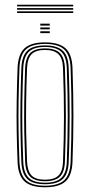

<svg xmlns="http://www.w3.org/2000/svg" viewBox="-20 -785 380 811"><path d="M170.2 6Q110.5 6 83.5 -18.9Q56.5 -43.8 54.2 -101Q51.5 -169.5 50.5 -232Q49.5 -294.5 50.5 -359Q51.5 -423.5 54.2 -498Q56.5 -556 83.6 -581Q110.8 -606 170.2 -606Q228.5 -606 256.2 -581.6Q284 -557.2 286.2 -498Q290.2 -387.2 290.1 -293.5Q290 -199.8 286.2 -101Q284 -43.8 257 -18.9Q230 6 170.2 6ZM170.2 -0.5Q226 -0.5 251.1 -23.9Q276.2 -47.2 278.2 -101.2Q282 -200 282.1 -293.6Q282.2 -387.2 278.2 -497.8Q276.2 -552.2 251.1 -575.9Q226 -599.5 170.2 -599.5Q114.5 -599.5 89.4 -575.9Q64.2 -552.2 62.2 -497.8Q59.5 -424 58.5 -359.5Q57.5 -295 58.5 -232.4Q59.5 -169.8 62.2 -101.2Q64.2 -47.8 89.2 -24.1Q114.2 -0.5 170.2 -0.5ZM170.2 -6.8Q118 -6.8 95.1 -29.1Q72.2 -51.5 70.2 -101.5Q67.5 -170.2 66.5 -232.4Q65.5 -294.5 66.5 -358.8Q67.5 -423 70.2 -497.5Q72.2 -548.2 95.2 -570.8Q118.2 -593.2 170.2 -593.2Q219.8 -593.2 244.1 -571.9Q268.5 -550.5 270.2 -497.2Q273 -421 273.8 -353.5Q274.5 -286 273.6 -223.9Q272.8 -161.8 270.2 -101.8Q268.5 -50.8 245.1 -28.8Q221.8 -6.8 170.2 -6.8ZM170.2 -13.2Q217.8 -13.2 239.1 -33.9Q260.5 -54.5 262.2 -102Q266 -201.5 266.1 -294.1Q266.2 -386.8 262.2 -497Q260.5 -546.2 238.5 -566.5Q216.5 -586.8 170.2 -586.8Q123 -586.8 101.6 -566Q80.2 -545.2 78.2 -497.2Q75.5 -423.2 74.5 -358.9Q73.5 -294.5 74.5 -232.1Q75.5 -169.8 78.2 -102Q80.2 -54.5 101.5 -33.9Q122.8 -13.2 170.2 -13.2ZM170.2 -19.5Q127 -19.5 107.5 -38.8Q88 -58 86.2 -102.2Q83.8 -164 82.6 -224.5Q81.5 -285 82.4 -351.5Q83.2 -418 86.2 -497.2Q88 -541.8 107.6 -561.1Q127.2 -580.5 170.2 -580.5Q213.5 -580.5 233 -561Q252.5 -541.5 254.2 -496.8Q258.2 -386.2 258.2 -294.2Q258.2 -202.2 254.2 -102.2Q252.5 -58 233 -38.8Q213.5 -19.5 170.2 -19.5ZM170.2 -26Q209 -26 226.9 -43.6Q244.8 -61.2 246.2 -102.5Q250 -197.5 250.2 -289.6Q250.5 -381.8 246.2 -496.5Q244.8 -539.8 226.1 -556.9Q207.5 -574 170.2 -574Q131 -574 113.5 -556Q96 -538 94.2 -497Q91.2 -417 90.4 -350.6Q89.5 -284.2 90.6 -224.2Q91.8 -164.2 94.2 -102.5Q96 -62.8 112.9 -44.4Q129.8 -26 170.2 -26ZM150.2 -677V-685H190.2V-677ZM150.2 -645V-653H190.2V-645ZM150.2 -661V-669H190.2V-661ZM52.2 -758V-765H289.2V-758ZM52.2 -730V-737H289.2V-730ZM52.2 -744V-751H289.2V-744Z"/></svg>

Font: Big Shoulders Inline Text Thin Thin
Style: Regular
Weight: 250
Version: Version 2.002